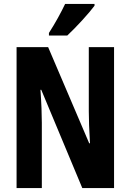

<svg xmlns="http://www.w3.org/2000/svg" viewBox="-20 -953 662 973"><path d="M459 -924V-933H310C289 -889 262 -839 228 -786V-773H321C367 -816 432 -887 459 -924ZM558 0V-714H430V-389C430 -348 432 -294 436 -227H432L224 -714H64V0H192V-331C192 -372 190 -428 185 -498H189L397 0Z"/></svg>

Font: Noto Sans Thai Looped ExtraCondensed
Style: Bold
Weight: 700
Width: 2
Designer: Sasikarn Vongin, Ben Mitchell
Foundry: The Fontpad Ltd
Version: Version 1.001